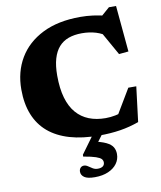

<svg xmlns="http://www.w3.org/2000/svg" viewBox="-102 -805 953 1139"><g transform="rotate(-10 374.0 -235.0)"><path d="M500 -80Q530 -80 559.5 -86Q589 -92 624.5 -107L560 -61L663.5 -234.5H711.5L685.5 -23.5Q630.5 -3.5 571.8 5.8Q513 15 445 15Q344.5 15 268.2 -7.2Q192 -29.5 140.5 -73.2Q89 -117 62.8 -182.2Q36.5 -247.5 36.5 -333.5Q36.5 -440 85.2 -522Q134 -604 227.5 -650.8Q321 -697.5 455.5 -697.5Q493.5 -697.5 532 -692.5Q570.5 -687.5 617.5 -675.5L565 -665L633 -724.5H676L701.5 -446L644 -440.5L540.5 -624.5L611 -547Q571 -577 531.8 -588.8Q492.5 -600.5 448 -600.5Q402 -600.5 367 -587.8Q332 -575 308.5 -548.2Q285 -521.5 272.8 -479.5Q260.5 -437.5 260.5 -378.5Q260.5 -300 277 -243.5Q293.5 -187 324.8 -151Q356 -115 400.2 -97.5Q444.5 -80 500 -80ZM377 254Q332.5 254 313.5 240.8Q294.5 227.5 294.5 207Q294.5 193 302.5 184Q310.5 175 323.5 175Q335.5 175 347 183Q358.5 191 372 199.2Q385.5 207.5 402.5 207.5Q422 207.5 432.8 199.5Q443.5 191.5 443.5 176Q443.5 165 435.8 156Q428 147 403.5 138.5Q379 130 329 121.5V110.5L427.5 -24.5H488L391 105.5L393 42Q449.5 53 478.8 67.2Q508 81.5 518.5 99.8Q529 118 529 141Q529 173 510.5 198.5Q492 224 457.8 239Q423.5 254 377 254Z"/></g></svg>

Font: Newsreader ExtraBold
Style: Regular
Weight: 800
Designer: Hugues Gentile
Foundry: Production Type
Version: Version 1.003